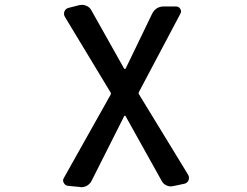

<svg xmlns="http://www.w3.org/2000/svg" viewBox="-20 -575 1040 807"><path d="M365.2 184.6Q358.4 198.2 344.7 206.1Q333 211.9 321.3 211.9Q318.4 211.9 315.4 210.9L266.6 206.1Q253.9 205.1 248 193.4Q245.1 188.5 245.1 183.6Q245.1 177.7 249 171.9L445.3 -177.7Q447.3 -181.6 445.3 -185.5L252.9 -503.9Q246.1 -515.6 251 -527.3Q255.9 -539.1 268.6 -542L314.5 -553.7Q319.3 -554.7 325.2 -554.7Q334 -554.7 342.8 -550.8Q357.4 -544.9 364.3 -531.2L502 -286.1Q502.9 -285.2 504.9 -285.2Q506.8 -285.2 507.8 -286.1L619.1 -516.6Q634.8 -547.9 668.9 -547.9H719.7Q731.4 -547.9 737.8 -537.6Q744.1 -527.3 738.3 -517.6L563.5 -187.5Q561.5 -183.6 563.5 -179.7L770.5 159.2Q774.4 166 774.4 172.9Q774.4 177.7 772.5 182.6Q767.6 194.3 754.9 197.3L709 207Q694.3 210.9 680.2 204.6Q666 198.2 659.2 184.6L507.8 -86.9Q506.8 -88.9 504.9 -88.9Q502.9 -88.9 502 -86.9Z"/></svg>

Font: Gen Jyuu Gothic L Monospace Medium
Style: Regular
Weight: 500
Designer: [Source Han Sans]
Ryoko NISHIZUKA  (kana & ideographs); Paul D. Hunt (Latin, Greek & Cyrillic); Wenlong ZHANG  (bopomofo
Version: Version 1.002.20150607